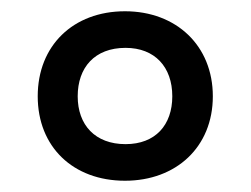

<svg xmlns="http://www.w3.org/2000/svg" viewBox="-20 -744 445 341"><path d="M202 -423C293 -423 358 -483 358 -573C358 -663 293 -724 202 -724C110 -724 47 -663 47 -573C47 -483 110 -423 202 -423ZM203 -488C149 -488 118 -522 118 -573C118 -624 148 -659 203 -659C255 -659 286 -625 286 -573C286 -522 256 -488 203 -488Z"/></svg>

Font: Noto Sans Myanmar SemiCondensed Medium
Style: Regular
Weight: 500
Width: 4
Designer: Monotype Design Team
Foundry: Monotype Imaging Inc.
Version: Version 2.107